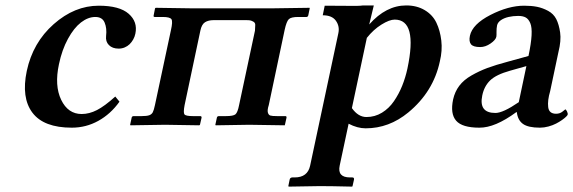

<svg xmlns="http://www.w3.org/2000/svg" viewBox="-20 -465 2131 714"><path d="M424.3 -86.9Q391.6 -41 345.7 -15.6Q299.8 9.8 247.1 9.8Q142.6 9.8 100.6 -45.9Q58.6 -101.6 79.6 -201.2Q102.1 -306.6 179.7 -375.2Q257.3 -443.8 347.2 -443.8Q424.3 -443.8 458.5 -413.8Q492.7 -383.8 483.4 -339.8Q481 -328.1 475.3 -318.1Q469.7 -308.1 461.9 -300.5Q454.1 -293 443.6 -288.6Q433.1 -284.2 421.4 -284.2Q397.9 -284.2 385 -297.4Q372.1 -310.5 374.5 -331.1Q377.9 -359.9 369.1 -380.9Q360.4 -401.9 334.5 -401.9Q307.6 -401.9 281.2 -381.6Q254.9 -361.3 232.7 -320.6Q210.4 -279.8 199.2 -226.1Q182.1 -146.5 207.5 -93.8Q232.9 -41 283.7 -41Q312 -41 340.6 -55.7Q369.1 -70.3 408.7 -106Z M615.7 -353Q623 -384.8 617.7 -393.3Q612.3 -401.9 585 -401.9H555.2Q550.3 -401.9 551.3 -407.2L556.6 -434.1L559.1 -436L687 -434.1H778.8H904.8H999L1131.3 -436L1131.8 -434.1L1126.5 -408.2Q1125 -402.3 1120.1 -401.9H1088.9Q1062.5 -401.9 1054 -393.6Q1045.4 -385.3 1038.6 -354L979.5 -74.2Q973.6 -55.7 976.1 -46.6Q978.5 -37.6 985.1 -35.4Q991.7 -33.2 1010.7 -33.2H1041.5Q1046.4 -33.2 1045.4 -26.9L1039.6 -1L1038.6 1L906.7 -1L782.2 1L780.8 -1L786.6 -27.8Q787.6 -32.7 793.5 -33.2H819.8Q847.7 -33.2 855.7 -40Q863.8 -46.9 869.1 -74.2L928.2 -351.1Q929.2 -364.7 929.2 -372.6Q929.2 -380.4 922.4 -384.3Q915.5 -388.2 910.2 -389.2Q904.8 -390.1 895.5 -390.1H774.4Q754.9 -390.1 742.4 -382.3Q730 -374.5 725.1 -351.1L666.5 -74.2Q661.1 -45.9 666 -39.6Q670.9 -33.2 697.8 -33.2H724.6Q730.5 -33.2 729.5 -26.9L723.6 -1L721.2 1L593.8 -1L465.3 1L463.9 -1L469.7 -27.8Q470.7 -32.7 476.6 -33.2H506.3Q525.9 -33.2 534.9 -36.4Q543.9 -39.6 548.1 -47.4Q552.2 -55.2 556.2 -74.2Z M1344.2 -324.2 1288.6 -63Q1312 -29.8 1342.8 -29.8Q1374 -29.8 1400.4 -45.9Q1426.8 -62 1445.1 -88.9Q1463.4 -115.7 1475.6 -146Q1487.8 -176.3 1495.1 -210Q1533.7 -392.1 1447.8 -392.1Q1428.2 -392.1 1398.4 -373.5Q1368.7 -355 1344.2 -324.2ZM1133.3 150.9 1238.3 -341.8Q1243.7 -367.2 1229.2 -387.7Q1214.8 -408.2 1180.2 -408.2L1187.5 -443.8Q1212.4 -443.8 1250 -443.4Q1287.6 -442.9 1304.9 -443.1Q1322.3 -443.4 1330.1 -444.8H1370.1L1353 -374Q1415.5 -444.8 1490.7 -444.8Q1530.3 -444.8 1559.6 -427.2Q1588.9 -409.7 1602.8 -380.6Q1616.7 -351.6 1621.1 -314.2Q1625.5 -276.9 1615.7 -236.8Q1591.8 -124 1498.5 -46.9Q1426.8 12.2 1339.8 12.2Q1309.1 12.2 1276.4 -4.9L1243.2 150.9Q1233.9 194.8 1281.7 194.8H1290Q1297.9 194.8 1296.4 203.1L1291 227.1L1289.6 229Q1209 227.1 1169.9 227.1L1053.7 229L1052.2 227.1L1057.1 203.1Q1058.6 195.3 1066.9 194.8H1075.7Q1124 194.8 1133.3 150.9Z M1899.9 -47.9Q1820.8 10.3 1762.7 9.8Q1698.7 9.8 1676.3 -16.1Q1653.8 -42 1665 -95.2Q1671.4 -124 1688 -146Q1704.6 -168 1733.2 -184.3Q1761.7 -200.7 1792.5 -212.2Q1823.2 -223.6 1869.1 -235.8L1945.3 -256.8Q1955.1 -303.2 1956.8 -333.5Q1958.5 -363.8 1951.9 -379.2Q1945.3 -394.5 1934.8 -400.1Q1924.3 -405.8 1907.2 -405.8Q1888.2 -405.8 1871.1 -401.9Q1854 -397.9 1842.5 -389.9Q1831.1 -381.8 1828.6 -371.1Q1826.2 -359.9 1826.4 -346.4Q1826.7 -333 1825.7 -328.1Q1823.2 -316.4 1804.2 -303.2Q1785.2 -290 1765.6 -290Q1739.7 -290 1731.4 -300.5Q1723.1 -311 1727.5 -332Q1736.8 -375 1803.7 -409.4Q1870.6 -443.8 1929.2 -443.8Q1956.1 -443.8 1977.1 -439.7Q1998 -435.5 2018.3 -424.6Q2038.6 -413.6 2048.6 -394Q2058.6 -374.5 2063 -344.2Q2067.4 -314 2056.6 -271L2025.9 -126Q2015.6 -91.3 2018.6 -66.7Q2021.5 -42 2047.9 -42Q2062 -42 2071.8 -50Q2081.5 -58.1 2082 -58.1Q2085 -58.1 2088.6 -50.5Q2092.3 -43 2090.8 -38.1Q2090.3 -36.1 2085.2 -31Q2080.1 -25.9 2070.1 -18.8Q2060.1 -11.7 2047.9 -5.4Q2035.6 1 2019.5 5.4Q2003.4 9.8 1987.8 9.8Q1944.3 9.8 1924.8 -4.2Q1905.3 -18.1 1901.9 -47.9ZM1909.2 -85 1937.5 -219.2 1877 -202.1Q1824.7 -187.5 1802.5 -165.8Q1780.3 -144 1773.4 -109.9Q1759.8 -44.9 1822.3 -44.9Q1850.6 -44.9 1909.2 -85Z"/></svg>

Font: Linux Libertine Slanted
Style: Semibold Slanted
Weight: 600
Designer: Philipp H. Poll
Foundry: Philipp H. Poll
Version: Version 5.1.1